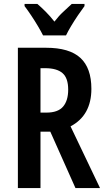

<svg xmlns="http://www.w3.org/2000/svg" viewBox="-20 -957 536 977"><path d="M214 -714Q333 -714 389 -662.5Q445 -611 445 -505Q445 -370 339 -314L489 0H364L236 -287H186V0H71V-714ZM210 -610H186V-384H216Q275 -384 301 -414.5Q327 -445 327 -501Q327 -560 298 -585Q269 -610 210 -610ZM199 -777Q189 -797 173 -824Q157 -851 139 -878Q121 -905 105 -926V-937H170Q188 -922 212 -898Q236 -874 257 -847Q280 -877 301.5 -896.5Q323 -916 345 -937H410V-926Q395 -906 377 -879.5Q359 -853 342.5 -825.5Q326 -798 316 -777Z"/></svg>

Font: Noto Sans Malayalam ExtraCondensed SemiBold
Style: Regular
Weight: 600
Width: 2
Designer: Jelle Bosma - Monotype Design Team
Foundry: Monotype Imaging Inc.
Version: Version 2.104; ttfautohint (v1.8.4.7-5d5b)